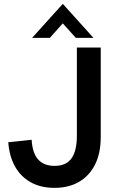

<svg xmlns="http://www.w3.org/2000/svg" viewBox="-20 -938 594 974"><path d="M257 15Q186 15 135.2 -13.8Q84.5 -42.5 55.8 -94.2Q27 -146 22 -216.5L140.5 -229Q144.5 -161 173.8 -128.8Q203 -96.5 257 -96.5Q316 -96.5 343 -135Q370 -173.5 370 -249.5V-697H491V-243Q491 -160.5 462 -103Q433 -45.5 380.5 -15.2Q328 15 257 15ZM454 -746H364.5L298.5 -819.5L233 -746H143L298.5 -918.5Z"/></svg>

Font: Acari Sans Neue
Style: Bold
Weight: 700
Designer: Alfredo Marco Pradil (font), Cristiano Sobral (main changes)
Foundry: Hanken Design Co. (font), Cristiano Sobral (main changes)
Version: Version 2.459;March 19, 2022;FontCreator 14.0.0.2808 64-bit;